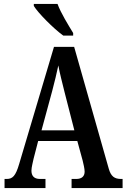

<svg xmlns="http://www.w3.org/2000/svg" viewBox="-20 -951 640 971"><path d="M300 -771H350V-784C327 -822 287 -886 271 -931H151V-921C172 -886 250 -807 300 -771ZM3 0H210V-46H182C151 -46 139 -63 139 -88C139 -106 147 -133 150 -149L173 -238H371L398 -139C402 -122 408 -98 408 -83C408 -59 393 -46 366 -46H342V0H600V-46H592C559 -46 541 -59 530 -98L355 -714H253L77 -122C59 -60 43 -46 14 -46H3ZM190 -292 244 -491C256 -536 267 -582 275 -620C282 -581 294 -536 307 -483L356 -292Z"/></svg>

Font: Noto Serif Sinhala ExtraCondensed SemiBold
Style: Regular
Weight: 600
Width: 2
Designer: Jelle Bosma - Monotype Design Team
Foundry: Monotype Imaging Inc.
Version: Version 2.007